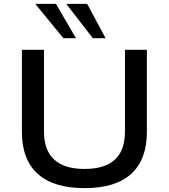

<svg xmlns="http://www.w3.org/2000/svg" viewBox="-20 -962 872 991"><path d="M417 9Q257 9 175 -64.5Q93 -138 93 -281V-705H207V-284Q207 -186 260 -138Q313 -90 416 -90Q521 -90 573 -138Q625 -186 625 -284V-705H738V-281Q738 -138 657 -64.5Q576 9 417 9ZM459 -765 322 -942H430L525 -765ZM307 -765 162 -942H269L372 -765Z"/></svg>

Font: Nunito Sans 10pt SemiExpanded SemiBold
Style: Regular
Weight: 600
Width: 6
Designer: Vernon Adams
Foundry: Vernon Adams
Version: Version 3.101;gftools[0.9.27]